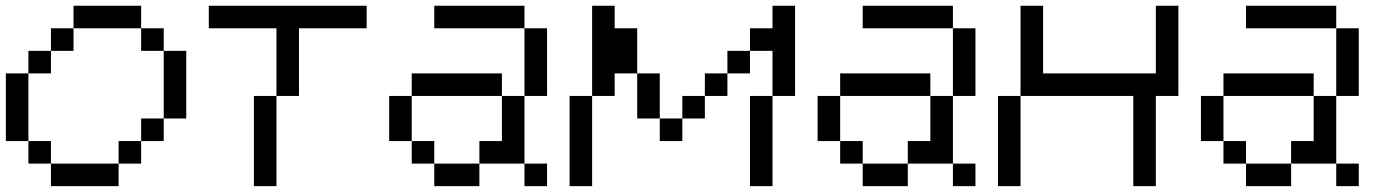

<svg xmlns="http://www.w3.org/2000/svg" viewBox="-20 -635 4732 655"><path d="M153.8 0V-76.9H384.6V0ZM76.9 -76.9V-153.8H153.8V-76.9ZM384.6 -76.9V-153.8H461.5V-76.9ZM461.5 -153.8V-230.8H538.5V-153.8ZM0 -153.8V-384.6H76.9V-153.8ZM76.9 -384.6V-461.5H153.8V-384.6ZM538.5 -230.8V-461.5H615.4V-230.8ZM153.8 -461.5V-538.5H230.8V-461.5ZM461.5 -461.5V-538.5H538.5V-461.5ZM230.8 -538.5V-615.4H461.5V-538.5Z M692.3 -615.4H1230.8V-538.5H1000V-307.7H923.1V-538.5H692.3ZM923.1 -307.7V0H846.2V-307.7Z M1461.5 0V-76.9H1615.4V0ZM1769.2 0V-76.9H1846.2V0ZM1384.6 -76.9V-153.8H1461.5V-76.9ZM1307.7 -153.8V-307.7H1384.6V-153.8ZM1615.4 -76.9V-153.8H1692.3V-307.7H1769.2V-76.9ZM1384.6 -307.7V-384.6H1692.3V-307.7ZM1769.2 -307.7V-538.5H1846.2V-307.7ZM1461.5 -538.5V-615.4H1769.2V-538.5Z M2307.7 -230.8V-307.7H2384.6V-230.8ZM2230.8 -153.8V-230.8H2307.7V-153.8ZM1923.1 0V-307.7H2000V0ZM2538.5 0V-307.7H2615.4V0ZM2153.8 -230.8V-384.6H2230.8V-230.8ZM2384.6 -307.7V-384.6H2461.5V-307.7ZM2461.5 -384.6V-461.5H2538.5V-384.6ZM2000 -307.7V-615.4H2076.9V-538.5H2153.8V-384.6H2076.9V-307.7ZM2615.4 -307.7V-461.5H2538.5V-538.5H2615.4V-615.4H2692.3V-307.7Z M2923.1 0V-76.9H3076.9V0ZM3230.8 0V-76.9H3307.7V0ZM2846.2 -76.9V-153.8H2923.1V-76.9ZM2769.2 -153.8V-307.7H2846.2V-153.8ZM3076.9 -76.9V-153.8H3153.8V-307.7H3230.8V-76.9ZM2846.2 -307.7V-384.6H3153.8V-307.7ZM3230.8 -307.7V-538.5H3307.7V-307.7ZM2923.1 -538.5V-615.4H3230.8V-538.5Z M3384.6 0V-307.7H3461.5V0ZM3846.2 0V-307.7H3461.5V-615.4H3538.5V-384.6H3923.1V-615.4H4000V-307.7H3923.1V0Z M4230.8 0V-76.9H4384.6V0ZM4538.5 0V-76.9H4615.4V0ZM4153.8 -76.9V-153.8H4230.8V-76.9ZM4076.9 -153.8V-307.7H4153.8V-153.8ZM4384.6 -76.9V-153.8H4461.5V-307.7H4538.5V-76.9ZM4153.8 -307.7V-384.6H4461.5V-307.7ZM4538.5 -307.7V-538.5H4615.4V-307.7ZM4230.8 -538.5V-615.4H4538.5V-538.5Z"/></svg>

Font: Mintsoda - Lime Green 13x16
Style: Regular
Weight: 400
Designer: Mintsoda-15
Version: Version 1.0